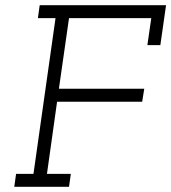

<svg xmlns="http://www.w3.org/2000/svg" viewBox="-20 -720 660 740"><path d="M42 -50 35 0H246L253 -50H161L200 -328H528L536 -378H207L246 -650H563L548 -546H598L620 -700H133L126 -650H194L109 -50Z"/></svg>

Font: Josefin Slab Thin Medium
Style: Italic
Weight: 500
Italic angle: -12°
Version: Version 2.000